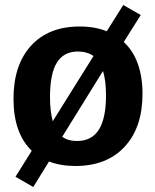

<svg xmlns="http://www.w3.org/2000/svg" viewBox="-20 -652 621 768"><path d="M475 -484Q512 -450 531 -397.5Q550 -345 550 -277Q550 -142 478.5 -65Q407 12 281 12Q223 12 176 -6L113 96L42 55L107 -49Q34 -119 34 -257Q34 -392 104 -469Q174 -546 299 -546Q360 -546 407 -527L473 -632L543 -592ZM180 -264Q180 -208 191 -167L354 -428Q328 -446 292 -446Q235 -446 207.5 -401.5Q180 -357 180 -264ZM404 -270Q404 -329 392 -368L229 -105Q252 -88 288 -88Q347 -88 375.5 -133.5Q404 -179 404 -270Z"/></svg>

Font: Bitter Pro
Style: Bold
Weight: 700
Designer: Sol Matas, and Bitter project Authors
Foundry: Sol Matas
Version: Version 1.010